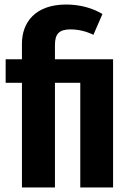

<svg xmlns="http://www.w3.org/2000/svg" viewBox="-20 -829 576 849"><path d="M273 -809C134 -809 77 -728 77 -636V-567H5V-463H77V0H223V-463H335V0H480V-567H223V-631C223 -678 241 -699 291 -699C330 -699 365 -689 393 -675L433 -767C395 -790 340 -809 273 -809Z"/></svg>

Font: Glow Sans TC Compressed
Style: Bold
Weight: 700
Width: 2
Designer: Ryoko NISHIZUKA (kana, bopomofo & ideographs); Paul D. Hunt (Latin, Greek & Cyrillic); Sandoll Communications, Soo-young
Version: Version 0.93